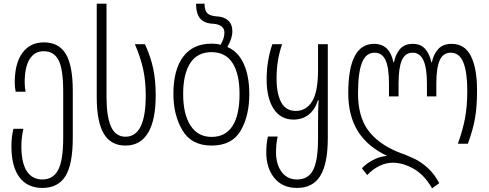

<svg xmlns="http://www.w3.org/2000/svg" viewBox="-20 -780 2655 1042"><path d="M42 14Q42 -39 53 -81H107Q96 -35 96 13Q96 104 125.5 149Q155 194 210 194Q268 194 295.5 142.5Q323 91 323 -32V-285Q323 -404 298 -453Q273 -502 217 -502Q168 -502 141 -459.5Q114 -417 114 -332Q114 -307 119 -282H65Q60 -307 60 -332Q60 -437 102 -493.5Q144 -550 218 -550Q299 -550 337 -487.5Q375 -425 375 -287V-32Q375 112 335 176Q295 240 210 240Q129 240 85.5 182Q42 124 42 14Z M505 -255V-760H558V-254Q558 -148 582.5 -93Q607 -38 661 -38Q771 -38 771 -262Q771 -339 757 -404Q743 -469 712 -540H767Q798 -471 811.5 -407.5Q825 -344 825 -262Q825 -128 783.5 -59Q742 10 661 10Q582 10 543.5 -54Q505 -118 505 -255Z M921 -270Q921 -402 974.5 -472.5Q1028 -543 1127 -543Q1159 -543 1177 -537Q1198 -572 1198 -603Q1198 -625 1182 -637Q1166 -649 1138 -651Q1088 -653 1066 -680Q1044 -707 1044 -760H1090Q1090 -722 1106 -707.5Q1122 -693 1158 -691Q1196 -689 1218.5 -668.5Q1241 -648 1241 -610Q1241 -572 1214 -525Q1274 -499 1303.5 -432Q1333 -365 1333 -270Q1333 -151 1286 -70.5Q1239 10 1128 10Q1019 10 970 -73Q921 -156 921 -270ZM1280 -270Q1280 -379 1242 -438Q1204 -497 1128 -497Q1051 -497 1012.5 -437.5Q974 -378 974 -270Q974 -160 1014 -98.5Q1054 -37 1128 -37Q1204 -37 1242 -96.5Q1280 -156 1280 -270Z M1425 47Q1425 -1 1434 -39H1487Q1478 0 1478 47Q1478 112 1508.5 153Q1539 194 1592 194Q1653 194 1679.5 142.5Q1706 91 1706 -29V-114Q1706 -186 1709 -237H1706Q1689 -184 1655 -157.5Q1621 -131 1573 -131Q1503 -131 1465 -189.5Q1427 -248 1427 -349Q1427 -450 1458 -540H1511Q1495 -493 1488 -449Q1481 -405 1481 -353Q1481 -272 1506 -225Q1531 -178 1585 -178Q1642 -178 1674 -230Q1706 -282 1706 -401V-540H1759V-30Q1759 108 1718.5 174Q1678 240 1592 240Q1513 240 1469 186Q1425 132 1425 47Z M2111 103Q2075 103 2039 120.5Q2003 138 1973 170L1944 133Q1971 105 2007 87Q2043 69 2081 66Q1973 15 1921.5 -69Q1870 -153 1870 -274Q1870 -542 2010 -542Q2095 -542 2115 -442H2118Q2127 -487 2151.5 -514.5Q2176 -542 2220 -542Q2263 -542 2287.5 -514.5Q2312 -487 2321 -442H2324Q2333 -487 2359 -514.5Q2385 -542 2431 -542Q2502 -542 2535.5 -476Q2569 -410 2569 -287Q2569 -202 2558 -138.5Q2547 -75 2519 0H2465Q2492 -75 2504 -140Q2516 -205 2516 -287Q2516 -389 2494.5 -441.5Q2473 -494 2426 -494Q2385 -494 2366.5 -453Q2348 -412 2348 -327V-257H2297V-327Q2297 -411 2278 -452.5Q2259 -494 2219 -494Q2179 -494 2161 -453Q2143 -412 2143 -327V-257H2091V-327Q2091 -412 2072.5 -453Q2054 -494 2013 -494Q1966 -494 1944.5 -440Q1923 -386 1923 -273Q1923 -151 1975 -77Q2027 -3 2135 43Q2195 65 2230 82Q2265 99 2300.5 130.5Q2336 162 2364 214L2325 242Q2283 169 2225 136Q2167 103 2111 103Z"/></svg>

Font: Noto Sans Georgian Light Cond
Style: Regular
Weight: 300
Width: 3
Designer: Monotype Design team
Foundry: Monotype Imaging Inc.
Version: Version 1.000